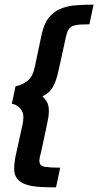

<svg xmlns="http://www.w3.org/2000/svg" viewBox="-20 -740 424 829"><path d="M160 -95Q157 -81 153.5 -68Q150 -55 150 -46Q150 -23 174.5 -19.5Q199 -16 240 -16L222 69Q184 69 151 67Q118 65 93.5 57Q69 49 55 32.5Q41 16 41 -13Q41 -22 42.5 -35.5Q44 -49 46 -60L77 -201Q79 -209 80 -218.5Q81 -228 81 -235Q81 -258 66 -273.5Q51 -289 31 -292L47 -367Q77 -374 99 -391Q121 -408 130 -450L160 -592Q170 -638 190.5 -663.5Q211 -689 240 -701.5Q269 -714 305.5 -717Q342 -720 384 -720L366 -635Q343 -635 325.5 -634Q308 -633 296 -628.5Q284 -624 277 -614Q270 -604 266 -587L234 -441Q228 -413 221.5 -394Q215 -375 207 -362Q199 -349 188.5 -340Q178 -331 163 -324Q173 -316 182 -301Q191 -286 191 -260Q191 -248 189 -234.5Q187 -221 184 -208Z"/></svg>

Font: Racing Sans One
Style: Regular
Weight: 400
Designer: Pablo Impallari, Rodrigo Fuenzalida
Foundry: Pablo Impallari, Rodrigo Fuenzalida
Version: Version 1.001; ttfautohint (v0.8) -G 200 -r 50